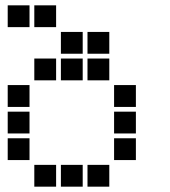

<svg xmlns="http://www.w3.org/2000/svg" viewBox="-20 -711 640 722"><path d="M10 -691Q9 -691 9 -691Q9 -691 9 -690V-610Q9 -609 9 -609Q9 -609 10 -609H90Q91 -609 91 -609Q91 -609 91 -610V-690Q91 -691 91 -691Q91 -691 90 -691ZM110 -691Q109 -691 109 -691Q109 -691 109 -690V-610Q109 -609 109 -609Q109 -609 110 -609H190Q191 -609 191 -609Q191 -609 191 -610V-690Q191 -691 191 -691Q191 -691 190 -691ZM210 -591Q209 -591 209 -591Q209 -591 209 -590V-510Q209 -509 209 -509Q209 -509 210 -509H290Q291 -509 291 -509Q291 -509 291 -510V-590Q291 -591 291 -591Q291 -591 290 -591ZM310 -591Q309 -591 309 -591Q309 -591 309 -590V-510Q309 -509 309 -509Q309 -509 310 -509H390Q391 -509 391 -509Q391 -509 391 -510V-590Q391 -591 391 -591Q391 -591 390 -591ZM110 -491Q109 -491 109 -491Q109 -491 109 -490V-410Q109 -409 109 -409Q109 -409 110 -409H190Q191 -409 191 -409Q191 -409 191 -410V-490Q191 -491 191 -491Q191 -491 190 -491ZM210 -491Q209 -491 209 -491Q209 -491 209 -490V-410Q209 -409 209 -409Q209 -409 210 -409H290Q291 -409 291 -409Q291 -409 291 -410V-490Q291 -491 291 -491Q291 -491 290 -491ZM310 -491Q309 -491 309 -491Q309 -491 309 -490V-410Q309 -409 309 -409Q309 -409 310 -409H390Q391 -409 391 -409Q391 -409 391 -410V-490Q391 -491 391 -491Q391 -491 390 -491ZM10 -391Q9 -391 9 -391Q9 -391 9 -390V-310Q9 -309 9 -309Q9 -309 10 -309H90Q91 -309 91 -309Q91 -309 91 -310V-390Q91 -391 91 -391Q91 -391 90 -391ZM410 -391Q409 -391 409 -391Q409 -391 409 -390V-310Q409 -309 409 -309Q409 -309 410 -309H490Q491 -309 491 -309Q491 -309 491 -310V-390Q491 -391 491 -391Q491 -391 490 -391ZM10 -291Q9 -291 9 -291Q9 -291 9 -290V-210Q9 -209 9 -209Q9 -209 10 -209H90Q91 -209 91 -209Q91 -209 91 -210V-290Q91 -291 91 -291Q91 -291 90 -291ZM410 -291Q409 -291 409 -291Q409 -291 409 -290V-210Q409 -209 409 -209Q409 -209 410 -209H490Q491 -209 491 -209Q491 -209 491 -210V-290Q491 -291 491 -291Q491 -291 490 -291ZM10 -191Q9 -191 9 -191Q9 -191 9 -190V-110Q9 -109 9 -109Q9 -109 10 -109H90Q91 -109 91 -109Q91 -109 91 -110V-190Q91 -191 91 -191Q91 -191 90 -191ZM410 -191Q409 -191 409 -191Q409 -191 409 -190V-110Q409 -109 409 -109Q409 -109 410 -109H490Q491 -109 491 -109Q491 -109 491 -110V-190Q491 -191 491 -191Q491 -191 490 -191ZM110 -91Q109 -91 109 -91Q109 -91 109 -90V-10Q109 -9 109 -9Q109 -9 110 -9H190Q191 -9 191 -9Q191 -9 191 -10V-90Q191 -91 191 -91Q191 -91 190 -91ZM210 -91Q209 -91 209 -91Q209 -91 209 -90V-10Q209 -9 209 -9Q209 -9 210 -9H290Q291 -9 291 -9Q291 -9 291 -10V-90Q291 -91 291 -91Q291 -91 290 -91ZM310 -91Q309 -91 309 -91Q309 -91 309 -90V-10Q309 -9 309 -9Q309 -9 310 -9H390Q391 -9 391 -9Q391 -9 391 -10V-90Q391 -91 391 -91Q391 -91 390 -91Z"/></svg>

Font: Doto ExtraBold
Style: Regular
Weight: 800
Monospace: yes
Version: Version 1.000